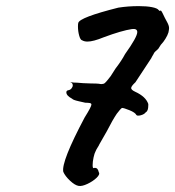

<svg xmlns="http://www.w3.org/2000/svg" viewBox="-20 -582 573 628"><path d="M187 -20Q180 -53 257 -198Q279 -233 279 -240Q279 -244 273.5 -245Q268 -246 259 -246Q255 -247 237 -251Q219 -255 216 -259Q197 -269 197 -280Q197 -286 204 -287Q210 -288 214 -293Q218 -298 218 -303Q218 -311 209 -314L220 -312Q230 -312 252 -310L278 -309Q296 -309 304 -308Q307 -307 312 -307Q319 -307 323 -310.5Q327 -314 333 -321.5Q339 -329 342 -333Q344 -337 358 -358Q378 -384 389 -405Q429 -461 429 -477Q429 -489 412 -487Q378 -482 319 -460Q285 -446 266 -446Q256 -446 249 -450Q243 -451 239 -465.5Q235 -480 235 -495Q235 -504 236 -507Q240 -525 367 -557Q399 -562 434 -562Q460 -562 477.5 -558.5Q495 -555 499 -549Q500 -548 502 -546.5Q504 -545 505 -548Q508 -547 511.5 -539.5Q515 -532 519 -524Q521 -520 527 -509Q533 -498 533 -490Q533 -486 531 -476Q528 -466 521 -455Q514 -444 510 -440Q506 -436 503.5 -431.5Q501 -427 500 -426Q499 -423 493.5 -418.5Q488 -414 484 -409Q483 -406 479.5 -400.5Q476 -395 475 -392L423 -313Q409 -300 409 -294Q409 -288 422 -282Q457 -266 465 -242V-237Q465 -219 457 -215Q452 -208 440.5 -205Q429 -202 426 -206Q422 -214 403.5 -221.5Q385 -229 379 -229Q374 -226 362 -210Q349 -191 329 -152L305 -110Q304 -107 299.5 -100Q295 -93 293 -88Q289 -81 286 -67Q283 -53 283 -42Q283 -32 286 -32Q288 -33 291 -33Q300 -33 303 -19Q308 -12 296 -0.5Q284 11 266 19.5Q248 28 237 26Q225 24 209 9Q193 -6 187 -20Z"/></svg>

Font: Caveat
Style: Bold
Weight: 700
Designer: Pablo Impallari
Foundry: Pablo Impallari
Version: Version 1.500; ttfautohint (v1.6)